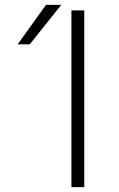

<svg xmlns="http://www.w3.org/2000/svg" viewBox="-20 -773 491 793"><path d="M275 0V-730H328V0ZM103 -590H53L170 -753H233Z"/></svg>

Font: M PLUS 1p Light
Style: Regular
Weight: 300
Version: Version 1.061